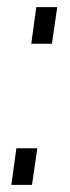

<svg xmlns="http://www.w3.org/2000/svg" viewBox="-20 -520 198 540"><path d="M85 -103 70 0H12L26 -103ZM141 -500 126 -397H68L82 -500Z"/></svg>

Font: Pathway Extreme 28pt ExtraLight
Style: Italic
Weight: 250
Italic angle: -8°
Designer: Eduardo Rodriguez Tunni
Foundry: Eduardo Rodriguez Tunni
Version: Version 1.001;gftools[0.9.26]